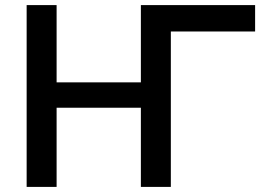

<svg xmlns="http://www.w3.org/2000/svg" viewBox="-20 -733 1058 753"><path d="M84.5 0V-713H202V-410H532.5V-713H980.5V-609.5H650V0H532.5V-310.5H202V0Z"/></svg>

Font: Heraclito Medium
Style: Regular
Weight: 500
Designer: Kostas Bartsokas (font) & Cristiano Sobral (main changes)
Foundry: Kostas Bartsokas (font) & Cristiano Sobral (main changes)
Version: Version 1.00;July 8, 2020;FontCreator 13.0.0.2655 64-bit